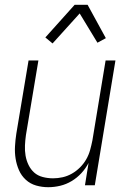

<svg xmlns="http://www.w3.org/2000/svg" viewBox="-20 -772 540 800"><path d="M181 8Q155 8 130.5 1Q106 -6 87.5 -23Q69 -40 59 -63Q49 -86 45 -111Q41 -136 42.5 -162.5Q44 -189 48 -215L99 -520H140L88 -209Q85 -188 84 -166Q83 -144 86.5 -123.5Q90 -103 99 -84.5Q108 -66 122.5 -53Q137 -40 158 -34.5Q179 -29 201 -29Q221 -29 241 -33.5Q261 -38 279.5 -48.5Q298 -59 313.5 -74.5Q329 -90 339.5 -108.5Q350 -127 355.5 -147Q361 -167 365 -187L420 -520H461L375 0H334L349 -93Q337 -70 319 -50.5Q301 -31 278.5 -17.5Q256 -4 231 2Q206 8 181 8ZM199 -591 169 -616 291 -752H345L421 -613L386 -594L312 -716Z"/></svg>

Font: Iosevka SS18 Extralight
Style: Italic
Weight: 200
Italic angle: -9°
Monospace: yes
Designer: Belleve Invis
Foundry: Belleve Invis
Version: Version 25.1.1; ttfautohint (v1.8.4)